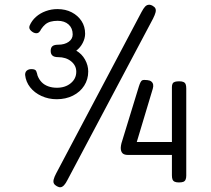

<svg xmlns="http://www.w3.org/2000/svg" viewBox="-20 -752 882 803"><path d="M218 27Q209 22 205.5 15.5Q202 9 204.5 -1.5Q207 -12 215 -27L572 -702Q580 -717 586.5 -724Q593 -731 601 -732Q609 -733 618 -728Q627 -723 630 -716.5Q633 -710 630.5 -700Q628 -690 620 -674L262 1Q255 15 248 22.5Q241 30 234 31Q227 32 218 27ZM217 -337Q183 -337 153.5 -350.5Q124 -364 106 -387Q88 -410 85 -439Q85 -447 88 -452Q91 -457 97 -460Q103 -463 111 -463Q128 -463 131.5 -454.5Q135 -446 137 -436Q143 -420 154 -408.5Q165 -397 181.5 -391Q198 -385 218 -385Q253 -385 276 -404Q299 -423 299 -452Q299 -478 277.5 -495.5Q256 -513 223 -513Q207 -513 199.5 -519.5Q192 -526 192 -539Q192 -553 199.5 -559Q207 -565 223 -565Q250 -565 267 -577Q284 -589 284 -608Q284 -634 267 -649.5Q250 -665 221 -665Q205 -665 192 -661.5Q179 -658 169.5 -650Q160 -642 152 -630Q149 -623 144 -618Q139 -613 132 -613Q121 -613 110 -623Q99 -633 104 -645Q113 -666 130.5 -681.5Q148 -697 171.5 -705.5Q195 -714 220 -714Q254 -714 280 -700.5Q306 -687 321 -664Q336 -641 336 -611Q336 -592 326 -572.5Q316 -553 299 -540Q322 -527 335.5 -503Q349 -479 349 -453Q349 -420 332 -393.5Q315 -367 285 -352Q255 -337 217 -337ZM728 11Q717 11 710.5 8Q704 5 701.5 -1.5Q699 -8 699 -19V-104H515Q499 -104 492 -111.5Q485 -119 485 -134Q485 -139 486 -143.5Q487 -148 488 -153L561 -391Q568 -413 574.5 -416Q581 -419 596 -417Q607 -416 613 -411Q619 -406 620.5 -398.5Q622 -391 619 -381L552 -158H699V-388Q699 -397 702 -402.5Q705 -408 712 -410Q719 -412 730 -412Q741 -412 747.5 -409Q754 -406 756.5 -399.5Q759 -393 759 -382V-17Q759 -7 756 -0.5Q753 6 746.5 8.5Q740 11 728 11Z"/></svg>

Font: Fredoka Light Light
Style: Regular
Weight: 300
Version: Version 2.001